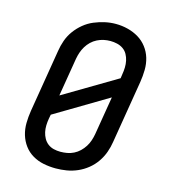

<svg xmlns="http://www.w3.org/2000/svg" viewBox="-112 -835 824 933"><g transform="rotate(15 300.0 -369.0)"><path d="M254 8Q223 8 193 2Q163 -4 137.5 -19Q112 -34 94.5 -57.5Q77 -81 68.5 -109.5Q60 -138 60.5 -169Q61 -200 66 -231L118 -546Q122 -573 131.5 -600Q141 -627 158 -650.5Q175 -674 198 -693Q221 -712 247.5 -723Q274 -734 301 -740Q328 -746 356 -746Q387 -746 416.5 -738.5Q446 -731 471 -716Q496 -701 514 -677.5Q532 -654 540.5 -625.5Q549 -597 548.5 -566Q548 -535 543 -504L491 -189Q487 -162 477.5 -135.5Q468 -109 451.5 -85Q435 -61 412 -42.5Q389 -24 362.5 -12.5Q336 -1 308.5 3.5Q281 8 254 8ZM180 -339 446 -497 449 -518Q452 -535 452.5 -552.5Q453 -570 449.5 -586.5Q446 -603 438 -617.5Q430 -632 416.5 -641.5Q403 -651 386 -655Q369 -659 352 -659Q335 -659 318.5 -655.5Q302 -652 286 -644Q270 -636 257 -623.5Q244 -611 235 -596Q226 -581 220.5 -565Q215 -549 212 -532ZM255 -76Q272 -76 289 -79Q306 -82 322 -90Q338 -98 351 -110.5Q364 -123 373.5 -138Q383 -153 388.5 -169.5Q394 -186 397 -203L429 -396L164 -238L160 -217Q157 -200 156.5 -182.5Q156 -165 159.5 -149Q163 -133 171 -118.5Q179 -104 192 -94Q205 -84 221.5 -80Q238 -76 255 -76Q255 -76 255 -76Q255 -76 255 -76Z"/></g></svg>

Font: Iosevka Etoile Medium Oblique
Style: Regular
Weight: 500
Italic angle: -9°
Designer: Belleve Invis
Foundry: Belleve Invis
Version: Version 15.5.2; ttfautohint (v1.8.4)